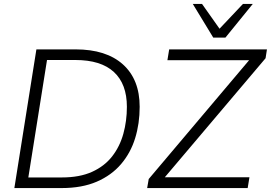

<svg xmlns="http://www.w3.org/2000/svg" viewBox="-20 -956 1377 976"><path d="M53 0 165 -705H364Q520 -705 605 -628.5Q690 -552 690 -413Q690 -328 667 -253.5Q644 -179 595.5 -122Q547 -65 472 -32.5Q397 0 293 0ZM124 -54H295Q385 -54 448 -82.5Q511 -111 550 -161Q589 -211 607 -276Q625 -341 625 -413Q625 -529 559 -590Q493 -651 363 -651H219ZM728 0 736 -46 1270 -678V-650H831L840 -705H1337L1330 -660L795 -28L794 -55H1248L1239 0ZM1064 -765 960 -936H1007L1096 -810L1215 -936H1265L1126 -765Z"/></svg>

Font: Nunito Sans 12pt ExtraLight 12pt Light
Style: Italic
Weight: 300
Italic angle: -9°
Version: Version 3.101;gftools[0.9.27]